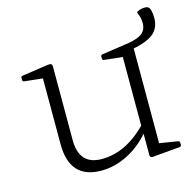

<svg xmlns="http://www.w3.org/2000/svg" viewBox="-95 -723 844 829"><g transform="rotate(-15 327.0 -309.0)"><path d="M530 -162V-19L511 -46L612 -30Q619 -28 619 -21V-12Q619 -5 612 -4L487 7Q482 7 479 4.5Q476 2 476 -5V-117L475 -126V-162ZM260 7Q189 7 153.5 -32Q118 -71 118 -149V-323H173V-153Q173 -41 274 -41Q388 -41 487 -149L493 -122Q466 -84 429 -55Q392 -26 348.5 -9.5Q305 7 260 7ZM475 -162V-323H530V-162ZM118 -323V-468L137 -441L36 -452Q29 -453 29 -460V-469Q29 -476 36 -477L151 -494Q164 -496 168.5 -493Q173 -490 173 -480V-323ZM475 -323V-468L493 -441L393 -452Q386 -453 386 -460V-469Q386 -476 393 -477L508 -494Q521 -496 525.5 -493Q530 -490 530 -480V-323ZM486 -490Q528 -496 552 -504.5Q576 -513 586 -527.5Q596 -542 596 -563Q596 -575 593.5 -586Q591 -597 586 -607Q582 -614 589 -617Q596 -621 605 -623Q614 -625 623 -625Q632 -625 637 -621Q643 -617 646.5 -604Q650 -591 650 -571Q650 -517 605.5 -492Q561 -467 486 -461Z"/></g></svg>

Font: Hahmlet ExtraLight
Style: Regular
Weight: 250
Designer: Minjoo Ham & Mark Frömberg
Foundry: hypertype
Version: Version 1.002